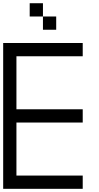

<svg xmlns="http://www.w3.org/2000/svg" viewBox="-20 -1187 623 1207"><path d="M0 0V-916.7H500V-833.3H83.3V-500H500V-416.7H83.3V-83.3H500V0ZM250 -1000V-1083.3H333.3V-1000ZM250 -1166.7V-1083.3H166.7V-1166.7Z"/></svg>

Font: Galmuri11 Regular
Style: Regular
Weight: 400
Designer: Minseo Lee (Quiple)
Version: Version 2.356;hotconv 1.1.0;makeotfexe 2.6.0 DEVELOPMENT